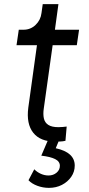

<svg xmlns="http://www.w3.org/2000/svg" viewBox="-20 -680 430 930"><path d="M248 6Q175 6 141 -37Q107 -80 117 -158L159 -461H60L71 -536H94Q128 -536 152.5 -559.5Q177 -583 181 -617L187 -660H263L246 -536H363L352 -461H235L192 -154Q188 -127 192.5 -106.5Q197 -86 214 -75Q231 -64 263 -64Q273 -64 284 -65Q295 -66 303 -67L297 2Q285 5 270.5 5.5Q256 6 248 6ZM217 230Q188 230 161 220Q134 210 118 193L146 140Q160 154 178 162Q196 170 215 170Q238 170 254 156.5Q270 143 270 123Q270 102 247 90.5Q224 79 180 74L216 -10H270L250 38Q296 48 319 69Q342 90 342 122Q342 152 325 176.5Q308 201 280 215.5Q252 230 217 230Z"/></svg>

Font: Plus Jakarta Sans
Style: Italic
Weight: 400
Italic angle: -8°
Designer: Gumpita Rahayu
Foundry: Tokotype
Version: Version 2.006